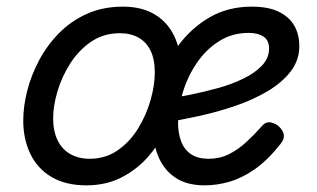

<svg xmlns="http://www.w3.org/2000/svg" viewBox="-20 -539 953 578"><path d="M240 19Q178 19 135.5 -6Q93 -31 71.5 -75.5Q50 -120 50 -176Q50 -219 62 -266Q74 -313 98 -358Q122 -403 158 -439.5Q194 -476 242 -497.5Q290 -519 350 -519Q407 -519 446 -495.5Q485 -472 505 -429.5Q525 -387 525 -331Q525 -291 514 -243.5Q503 -196 480.5 -149.5Q458 -103 424 -65Q390 -27 344 -4Q298 19 240 19ZM250 -61Q298 -61 335 -87Q372 -113 396.5 -153.5Q421 -194 433.5 -238.5Q446 -283 446 -321Q446 -360 433.5 -386Q421 -412 397.5 -425.5Q374 -439 341 -439Q292 -439 254.5 -413.5Q217 -388 191.5 -348Q166 -308 153 -264Q140 -220 140 -183Q140 -144 153.5 -116.5Q167 -89 192 -75Q217 -61 250 -61ZM596 19Q541 19 506 -5.5Q471 -30 455 -72Q439 -114 439 -164Q439 -224 458.5 -286.5Q478 -349 516.5 -401.5Q555 -454 610.5 -486.5Q666 -519 738 -519Q787 -519 818.5 -504Q850 -489 865.5 -462.5Q881 -436 881 -400Q881 -358 855.5 -324.5Q830 -291 786.5 -265Q743 -239 689 -220.5Q635 -202 578 -189.5Q521 -177 469 -169L475 -240Q509 -245 551 -253.5Q593 -262 635 -273.5Q677 -285 712 -302Q747 -319 768.5 -341.5Q790 -364 790 -393Q790 -418 773 -429Q756 -440 728 -440Q679 -440 639.5 -415Q600 -390 572.5 -349.5Q545 -309 530.5 -261.5Q516 -214 516 -170Q516 -138 525.5 -113Q535 -88 555.5 -74.5Q576 -61 608 -61Q641 -61 668.5 -74.5Q696 -88 720.5 -110.5Q745 -133 769 -160Q781 -174 797 -170Q813 -166 823 -155Q833 -144 834.5 -132Q836 -120 824 -105Q786 -57 747.5 -30Q709 -3 671 8Q633 19 596 19Z"/></svg>

Font: Playwrite NZ
Style: Regular
Weight: 400
Designer: Veronika Burian, José Scaglione
Foundry: TypeTogether
Version: Version 1.002